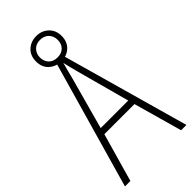

<svg xmlns="http://www.w3.org/2000/svg" viewBox="-272 -936 996 996"><g transform="rotate(-45 225.5 -438.5)"><path d="M412 0 337 -267H116L40 0H0L204 -715H250L451 0ZM249 -591Q243 -614 237.5 -635Q232 -656 227 -679Q221 -657 215.5 -636Q210 -615 204 -591L125 -303H327ZM227 -692Q187 -692 159.5 -716.5Q132 -741 132 -784Q132 -827 159 -852Q186 -877 226 -877Q266 -877 293 -851.5Q320 -826 320 -784Q320 -742 293.5 -717Q267 -692 227 -692ZM227 -720Q256 -720 273.5 -737.5Q291 -755 291 -784Q291 -813 273 -831Q255 -849 226 -849Q196 -849 178.5 -830.5Q161 -812 161 -784Q161 -757 178 -738.5Q195 -720 227 -720Z"/></g></svg>

Font: Noto Sans Telugu Condensed ExtraLight
Style: Regular
Weight: 200
Width: 3
Designer: Jelle Bosma - Monotype Design Team
Foundry: Monotype Imaging Inc.
Version: Version 2.005; ttfautohint (v1.8.4.7-5d5b)